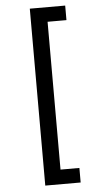

<svg xmlns="http://www.w3.org/2000/svg" viewBox="-60 -737 500 973"><g transform="rotate(-5 190.0 -250.0)"><path d="M130 200V-700H310V-626H214V126H310V200Z"/></g></svg>

Font: Golos Text
Style: Regular
Weight: 400
Designer: A.Korolkova, Vitaly Kuzmin
Foundry: ParaType Ltd
Version: Version 2.004